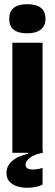

<svg xmlns="http://www.w3.org/2000/svg" viewBox="-20 -729 262 916"><path d="M39 0V-525H183V0ZM110 -570Q24 -570 24 -639Q24 -709 110 -709Q197 -709 197 -639Q197 -606 174.5 -588Q152 -570 110 -570ZM183 152Q162 162 132.5 165.5Q103 169 75.5 163.5Q48 158 29.5 142Q11 126 11 97Q11 68 28.5 48.5Q46 29 70.5 18.5Q95 8 115 5V-12L184 -13V0Q142 8 122 24.5Q102 41 102 56Q102 72 116 76.5Q130 81 149.5 79Q169 77 183 72Z"/></svg>

Font: Bricolage Grotesque 96pt Bricolage Grotesque 48pt Regular
Style: Bold
Weight: 700
Designer: Mathieu Triay
Foundry: Atelier Triay
Version: Version 1.001; ttfautohint (v1.8.4.7-5d5b);gftools[0.9.33.de